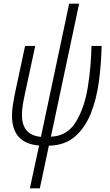

<svg xmlns="http://www.w3.org/2000/svg" viewBox="-20 -781 596 1041"><path d="M142 240H196L245 9Q332 7 387 -41Q442 -89 473 -167.5Q504 -246 516.5 -341Q529 -436 531 -532H476Q474 -420 456 -308Q438 -196 391 -119.5Q344 -43 256 -40L409 -761H355L202 -39Q99 -48 99 -158Q99 -182 103 -208Q107 -234 113 -262L171 -532H116L59 -265Q53 -234 49 -207Q45 -180 45 -154Q45 -4 192 8Z"/></svg>

Font: Noto Sans Display SemiCondensed Light
Style: Italic
Weight: 300
Width: 4
Italic angle: -12°
Designer: Monotype Design Team
Foundry: Monotype Imaging Inc.
Version: Version 1.900